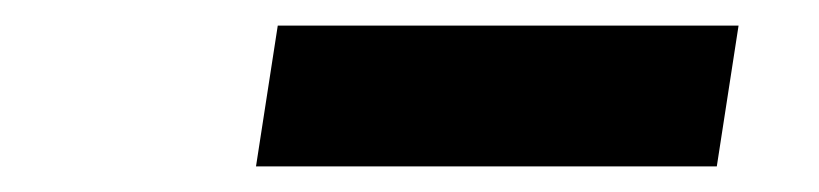

<svg xmlns="http://www.w3.org/2000/svg" viewBox="-20 -785 640 150"><path d="M180 -655 197 -765H557L540 -655Z"/></svg>

Font: JetBrains Mono NL ExtraBold
Style: Italic
Weight: 800
Italic angle: -9°
Monospace: yes
Designer: Philipp Nurullin, Konstantin Bulenkov
Foundry: JetBrains
Version: Version 2.305; ttfautohint (v1.8.4.7-5d5b)